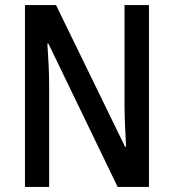

<svg xmlns="http://www.w3.org/2000/svg" viewBox="-20 -734 682 754"><path d="M565 0H442L170 -563H166Q169 -520 171 -478Q173 -436 173 -399V0H78V-714H200L471 -158H475Q473 -200 471 -242.5Q469 -285 469 -321V-714H565Z"/></svg>

Font: Noto Sans Condensed Medium
Style: Regular
Weight: 500
Width: 3
Designer: Monotype Design Team
Foundry: Monotype Imaging Inc.
Version: Version 2.013; ttfautohint (v1.8.4.7-5d5b)